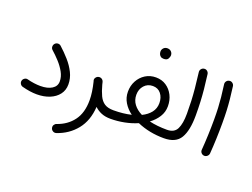

<svg xmlns="http://www.w3.org/2000/svg" viewBox="-136 -982 2047 1558"><g transform="rotate(20 888.0 -203.5)"><path d="M47.9 -29.8Q51.8 -43.9 64.5 -52.2Q77.1 -60.5 91.8 -56.6Q120.6 -48.8 150.1 -44.9Q179.7 -41 204.6 -41Q267.1 -41 304.2 -64.5Q341.3 -87.9 341.3 -129.4Q341.3 -169.9 319.6 -209.2Q297.9 -248.5 265.1 -284.2Q232.4 -319.8 199.2 -349.1Q188 -358.9 187.5 -374.3Q187 -389.6 196.8 -400.9Q206.5 -412.1 221.7 -413.3Q236.8 -414.6 248.5 -404.3Q291 -366.2 329.3 -322.8Q367.7 -279.3 391.6 -231.2Q415.5 -183.1 415.5 -130.4Q415.5 -80.1 387.5 -43.5Q359.4 -6.8 310.8 12.9Q262.2 32.7 200.2 32.7Q143.6 32.7 75.2 14.6Q60.5 11.2 52.5 -2Q44.4 -15.1 47.9 -29.8Z M597.7 -228Q592.8 -242.2 601.6 -255.4Q610.4 -268.6 625 -272Q628.4 -272.9 631.8 -272.9Q632.3 -272.9 632.8 -272.9Q632.8 -272.9 632.8 -272.9Q646.5 -273.4 656.2 -265.1Q666 -256.8 668.9 -245.6Q671.9 -234.4 674.3 -223.1Q688.5 -169.9 706.1 -133.1Q723.6 -96.2 752.4 -77.4Q781.2 -58.6 830.6 -58.6H831.1Q846.7 -58.6 856.9 -48.1Q867.2 -37.6 867.2 -22Q867.2 -6.8 856.9 3.9Q846.7 14.6 831.1 14.6H830.6Q785.2 14.6 751.5 0.7Q717.8 -13.2 692.4 -37.6Q685.1 83 621.8 161.4Q558.6 239.7 458.5 273.4Q442.4 278.3 429.2 270.5Q416 262.7 412.1 249.5Q407.2 232.4 415 220Q422.9 207.5 435.1 203.6Q521 174.3 571 107.4Q621.1 40.5 621.1 -68.4Q621.1 -103.5 615.5 -142.1Q609.9 -180.7 599.6 -222.2Q598.6 -225.1 597.7 -228Z M794.4 -22Q794.4 -37.6 805.2 -48.1Q815.9 -58.6 831.1 -58.6Q914.6 -58.6 982.9 -75.2Q939.9 -106.9 914.6 -148.9Q889.2 -190.9 889.2 -241.7Q889.2 -293 911.9 -335.2Q934.6 -377.4 974.4 -402.6Q1014.2 -427.7 1064.9 -427.7Q1115.7 -427.7 1153.8 -402.3Q1191.9 -377 1213.4 -334.5Q1234.9 -292 1234.9 -240.2Q1234.9 -189.9 1208.7 -148.2Q1182.6 -106.4 1139.2 -74.7Q1207 -58.6 1291.5 -58.6H1292Q1307.6 -58.6 1317.9 -48.1Q1328.1 -37.6 1328.1 -22Q1328.1 -6.8 1317.9 3.9Q1307.6 14.6 1292 14.6H1291.5Q1166 14.6 1060.5 -31.2Q1008.8 -8.8 949.5 2.9Q890.1 14.6 831.1 14.6Q815.9 14.6 805.2 3.9Q794.4 -6.8 794.4 -22ZM961.9 -241.7Q961.9 -194.8 988.3 -159.9Q1014.6 -125 1060.5 -102.5Q1106.9 -125 1134 -159.4Q1161.1 -193.8 1161.1 -240.2Q1161.1 -288.6 1135.5 -321Q1109.9 -353.5 1064.9 -353.5Q1019.5 -353.5 990.7 -321.3Q961.9 -289.1 961.9 -241.7ZM1025.9 -638.2Q1025.9 -654.8 1038.3 -668.2Q1050.8 -681.6 1071.3 -681.6Q1085.4 -681.6 1095 -675.8Q1104.5 -669.9 1109.9 -661.6Q1117.2 -650.4 1117.2 -637.7Q1117.2 -623.5 1107.7 -606.9Q1098.1 -590.3 1070.8 -590.3Q1052.7 -590.3 1043 -598.6Q1033.2 -606.9 1029.3 -617.7Q1025.9 -629.9 1025.9 -638.2Z M1255.4 -22Q1255.4 -37.6 1266.1 -48.1Q1276.9 -58.6 1292 -58.6Q1355 -58.6 1377.7 -104.7Q1400.4 -150.9 1400.4 -236.3Q1400.4 -294.9 1398.2 -345.2Q1396 -395.5 1390.6 -452.4Q1385.3 -509.3 1375.5 -586.4Q1373.5 -601.6 1382.8 -613.5Q1392.1 -625.5 1406.7 -627.4Q1421.9 -629.9 1433.8 -620.4Q1445.8 -610.8 1447.8 -596.2Q1457 -526.9 1462.4 -471.4Q1467.8 -416 1470.2 -363.3Q1472.7 -310.5 1472.7 -247.6Q1472.7 -117.2 1433.3 -51.3Q1394 14.6 1292 14.6Q1276.9 14.6 1266.1 3.9Q1255.4 -6.8 1255.4 -22Z M1602.1 -564.5Q1600.1 -579.6 1609.4 -591.6Q1618.7 -603.5 1633.8 -605.5Q1648.4 -607.9 1660.6 -598.4Q1672.9 -588.9 1674.8 -574.2Q1683.1 -512.7 1687.7 -465.3Q1692.4 -418 1694.6 -370.8Q1696.8 -323.7 1696.8 -262.7Q1696.8 -197.8 1694.3 -127.9Q1691.9 -58.1 1687 2.4Q1685.5 17.1 1673.8 27.1Q1662.1 37.1 1647 36.1Q1631.8 34.7 1622.1 23.2Q1612.3 11.7 1613.8 -3.4Q1618.7 -63.5 1621.3 -133.1Q1624 -202.6 1624 -266.1Q1624 -324.2 1621.8 -368.4Q1619.6 -412.6 1615 -458Q1610.4 -503.4 1602.1 -564.5Z"/></g></svg>

Font: Mikhak-DS2-FD Regular
Style: Regular
Weight: 400
Designer: Amin Abedi
Version: Version 3.4